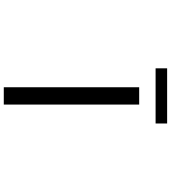

<svg xmlns="http://www.w3.org/2000/svg" viewBox="37 -962 925 1040"><g transform="rotate(90 500.0 -442.5)"><path d="M453.1 0V-733.4H546.9V0ZM350.6 -822.3V-884.8H649.4V-822.3Z"/></g></svg>

Font: GenEi Gothic M Regular
Style: Regular
Weight: 400
Designer: o_tamon (Modified); [Source Han Sans]
Ryoko NISHIZUKA  (kana & ideographs); Paul D. Hunt (Latin, Greek & Cyrillic); Wenl
Version: Version 1.1a;Original Version 1.004